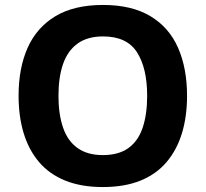

<svg xmlns="http://www.w3.org/2000/svg" viewBox="-20 -745 831 775"><path d="M735 -358Q735 -275 714.5 -207.5Q694 -140 652.5 -91Q611 -42 547 -16Q483 10 395 10Q308 10 243.5 -16Q179 -42 137.5 -91Q96 -140 75.5 -207.5Q55 -275 55 -359Q55 -470 91.5 -552Q128 -634 203.5 -679.5Q279 -725 396 -725Q512 -725 587.5 -679.5Q663 -634 699 -551.5Q735 -469 735 -358ZM216 -358Q216 -284 234.5 -230Q253 -176 293 -147.5Q333 -119 395 -119Q459 -119 498.5 -147.5Q538 -176 556 -230Q574 -284 574 -358Q574 -470 533 -534Q492 -598 396 -598Q333 -598 293 -569Q253 -540 234.5 -486.5Q216 -433 216 -358Z"/></svg>

Font: Noto Sans Lao UI
Style: Regular
Weight: 400
Designer: Monotype Design Team
Foundry: Monotype Imaging Inc.
Version: Version 2.000